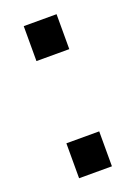

<svg xmlns="http://www.w3.org/2000/svg" viewBox="-106 -555 426 599"><g transform="rotate(-20 107.5 -255.5)"><path d="M160 -508H51V-392H160ZM160 -119H51V-3H160Z"/></g></svg>

Font: 18Franklin
Style: Regular
Weight: 400
Designer: Pablo Impallari, Rodrigo Fuenzalida (Modified by Dan O. Williams)
Version: Version 0.025;PS 000.025;hotconv 1.0.88;makeotf.lib2.5.64775